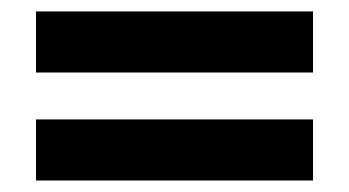

<svg xmlns="http://www.w3.org/2000/svg" viewBox="-20 -520 611 336"><path d="M527.8 -204.1H43V-311H527.8ZM527.8 -393.1H43V-500H527.8Z"/></svg>

Font: OpenSansHebrew-Bold
Style: Bold
Weight: 700
Foundry: Ascender Corporation, Yanek Iontef
Version: Version 2.001;PS 002.001;hotconv 1.0.70;makeotf.lib2.5.58329